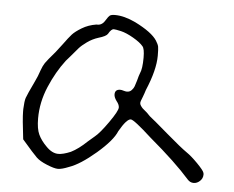

<svg xmlns="http://www.w3.org/2000/svg" viewBox="-42 -613 720 590"><g transform="rotate(5 318.0 -318.5)"><path d="M421.9 -498Q406.2 -522.5 353.5 -548.8Q318.4 -565.4 290 -565.4Q278.3 -565.4 273.9 -562Q269.5 -558.6 263.7 -548.8Q253.9 -531.2 239.3 -531.2Q237.3 -531.2 235.4 -531.2Q210.9 -527.3 191.4 -515.6Q171.9 -503.9 162.6 -493.7Q153.3 -483.4 137.7 -461.9Q125 -445.3 118.2 -436.5Q93.8 -408.2 87.9 -399.4Q82 -390.6 77.1 -377Q70.3 -356.4 62.5 -340.8Q42 -297.9 38.6 -287.6Q35.2 -277.3 34.2 -252.9Q34.2 -250 34.2 -245.1Q34.2 -223.6 42 -160.2Q78.1 -118.2 88.9 -107.9Q99.6 -97.7 121.1 -88.9Q144.5 -79.1 156.2 -79.1Q168 -79.1 189.5 -87.9Q223.6 -99.6 271.5 -140.6Q319.3 -181.6 331.1 -210.9Q353.5 -250 366.2 -250Q376 -250 431.6 -199.2Q512.7 -130.9 556.6 -81.1Q564.5 -72.3 575.2 -72.3Q585.9 -72.3 594.7 -80.6Q603.5 -88.9 603.5 -100.6Q603.5 -103.5 602.5 -106.4Q600.6 -113.3 580.6 -133.8Q560.5 -154.3 545.9 -164.1Q527.3 -176.8 481.9 -215.8Q436.5 -254.9 423.8 -264.6Q419.9 -268.6 413.1 -275.4Q403.3 -283.2 399.9 -286.6Q396.5 -290 393.6 -294.4Q390.6 -298.8 390.6 -302.7Q390.6 -307.6 396.5 -321.3Q401.4 -334 404.3 -343.8Q431.6 -408.2 431.6 -452.1Q431.6 -472.7 430.2 -480Q428.7 -487.3 421.9 -498ZM326.2 -337.9Q309.6 -337.9 309.6 -322.3Q309.6 -313.5 317.4 -302.7Q326.2 -292 326.2 -283.2Q326.2 -272.5 300.8 -236.3Q275.4 -200.2 260.7 -188.5Q252.9 -181.6 240.2 -170.9Q214.8 -146.5 191.4 -134.8Q168 -125 153.3 -125Q133.8 -125 115.2 -144.5Q98.6 -161.1 90.3 -178.7Q82 -196.3 82 -228.5Q82 -278.3 102.5 -326.7Q123 -375 151.4 -412.1Q156.2 -417 165 -427.7Q179.7 -445.3 187.5 -454.1Q195.3 -462.9 210.9 -474.1Q226.6 -485.4 245.1 -491.2Q268.6 -498 273.4 -505.9Q282.2 -521.5 290 -521.5Q294.9 -521.5 312.5 -517.6Q329.1 -513.7 351.1 -501Q373 -488.3 381.8 -477.5Q388.7 -470.7 388.7 -442.4Q388.7 -408.2 381.8 -393.6Q378.9 -386.7 375 -371.1Q371.1 -358.4 369.1 -352.5Q367.2 -346.7 361.3 -340.3Q355.5 -334 346.7 -334Q342.8 -334 336.4 -335.9Q330.1 -337.9 326.2 -337.9Z"/></g></svg>

Font: 辰宇落雁體 Thin
Style: Regular
Weight: 100
Designer: Written by Liu, Wei-Chen; Created by Wang, Li-Yu.
Foundry: New Value
Version: Version 1.000